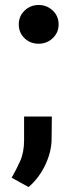

<svg xmlns="http://www.w3.org/2000/svg" viewBox="-20 -586 291 774"><path d="M55.7 -487.8Q55.7 -521 79.3 -543.5Q103 -565.9 135.7 -565.9Q168.9 -565.9 192.6 -543.5Q216.3 -521 216.3 -487.8Q216.3 -454.6 192.6 -432.1Q168.9 -409.7 135.7 -409.7Q102.1 -409.7 78.9 -431.9Q55.7 -454.1 55.7 -487.8ZM189 -116.2 188 -26.9Q188 25.4 162.4 79.1Q136.7 132.8 95.2 168L26.9 130.4Q45.9 97.7 61.5 62.7Q77.1 27.8 77.1 -21V-116.2Z"/></svg>

Font: Vazirmatn RD SemiBold
Style: Regular
Weight: 600
Designer: Saber Rastikerdar
Foundry: Saber Rastikerdar
Version: Version 32.102